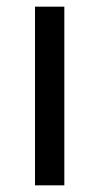

<svg xmlns="http://www.w3.org/2000/svg" viewBox="-20 -556 298 576"><path d="M173 0H85V-536H173Z"/></svg>

Font: Noto Sans
Style: Regular
Weight: 400
Designer: Monotype Design Team
Foundry: Monotype Imaging Inc.
Version: Version 1.902